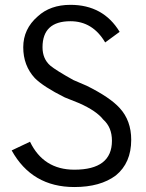

<svg xmlns="http://www.w3.org/2000/svg" viewBox="-20 -754 591 778"><path d="M101.6 -179.7Q156.2 -66.4 281.2 -66.4Q433.6 -66.4 433.6 -183.6Q433.6 -238.3 398.4 -269.5Q371.1 -304.7 300.8 -335.9L242.2 -359.4Q156.2 -402.3 121.1 -437.5Q74.2 -488.3 74.2 -562.5Q74.2 -636.7 132.8 -687.5Q183.6 -734.4 265.6 -734.4Q398.4 -734.4 464.8 -625L406.2 -582Q355.5 -668 265.6 -668Q152.3 -668 152.3 -562.5Q152.3 -515.6 183.6 -488.3Q207 -468.8 277.3 -429.7L332 -406.2Q425.8 -359.4 464.8 -316.4Q511.7 -265.6 511.7 -187.5Q511.7 -93.8 449.2 -43Q386.7 3.9 281.2 3.9Q109.4 3.9 27.3 -144.5Z"/></svg>

Font: 和音 by 宁静之雨，公众号njzyshare
Style: Regular
Weight: 400
Designer: Steve Matteson
Foundry: Ascender Corporation
Version: Version 6.00;June 8, 2018;FontCreator 11.0.0.2388 32-bit